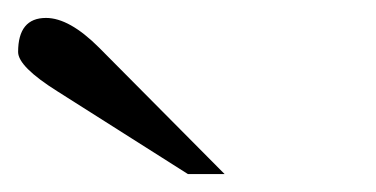

<svg xmlns="http://www.w3.org/2000/svg" viewBox="-20 -701 415 212"><path d="M228 -508.8H187.5L43.5 -600.1Q0 -627.4 0 -643.6Q0 -681.2 30.8 -681.2Q56.6 -681.2 89.4 -648.4Z"/></svg>

Font: Dai Banna SIL Book
Style: Regular
Weight: 400
Designer: Victor Gaultney
Foundry: SIL International
Version: Version 2.000